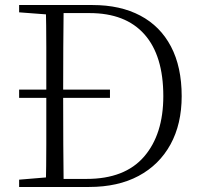

<svg xmlns="http://www.w3.org/2000/svg" viewBox="-20 -743 802 763"><path d="M417 -354H56V-387H417ZM56 0V-29L188 -40H198V0ZM162 0Q164 -83 164 -169Q164 -255 164 -357V-383Q164 -472 164 -556.5Q164 -641 162 -723H233Q232 -641 231.5 -556.5Q231 -472 231 -383V-357Q231 -255 231.5 -169Q232 -83 233 0ZM198 0V-32H324Q476 -32 552.5 -120.5Q629 -209 629 -361Q629 -522 554 -606.5Q479 -691 336 -691H198V-723H348Q458 -723 537.5 -681Q617 -639 659.5 -558Q702 -477 702 -361Q702 -250 657.5 -169Q613 -88 531 -44Q449 0 334 0ZM56 -694V-723H198V-684H188Z"/></svg>

Font: Noto Serif HK
Style: Regular
Weight: 200
Designer: Ryoko NISHIZUKA 西塚涼子 (kana & ideographs); Frank Grießhammer (Latin, Greek & Cyrillic); Wenlong ZHANG 张文龙 (bopomofo); San
Foundry: Adobe
Version: Version 2.001;hotconv 1.1.0;makeotfexe 2.6.0